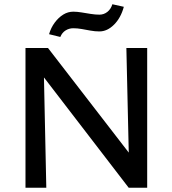

<svg xmlns="http://www.w3.org/2000/svg" viewBox="-20 -884 812 904"><path d="M100 0V-658H184L198 0ZM629 0H586L135 -587L136 -658H206L626 -114ZM673 -658V0H590L575 -658ZM264 -710 211 -723Q220 -754 238 -778Q256 -802 278 -815.5Q300 -829 325 -829Q343 -829 364 -825.5Q385 -822 407 -818.5Q429 -815 448 -815Q469 -815 485.5 -828Q502 -841 509 -864L563 -852Q549 -800 517 -768Q485 -736 448 -736Q427 -736 405.5 -740Q384 -744 364 -747.5Q344 -751 325 -751Q305 -751 288.5 -740.5Q272 -730 264 -710Z"/></svg>

Font: Ysabeau Infant SemiBold
Style: Regular
Weight: 600
Designer: Christian Thalmann (Catharsis Fonts)
Version: Version 2.002; featfreeze: ss01,ss02,lnum